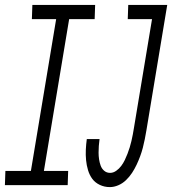

<svg xmlns="http://www.w3.org/2000/svg" viewBox="-58 -755 702 783"><path d="M390 8Q368 8 349 -1Q330 -10 318.5 -25.5Q307 -41 301 -61Q295 -81 293 -102Q291 -123 292 -144.5Q293 -166 296 -188H348Q346 -174 345 -160Q344 -146 344 -132.5Q344 -119 346 -105.5Q348 -92 352.5 -79.5Q357 -67 367 -58.5Q377 -50 391 -50Q404 -50 416 -58.5Q428 -67 436.5 -78.5Q445 -90 451 -102.5Q457 -115 462 -128Q467 -141 471 -154Q475 -167 478 -180Q481 -193 483.5 -206Q486 -219 488 -232L562 -677H463L465 -735H624L539 -223Q536 -205 532.5 -187.5Q529 -170 524.5 -152.5Q520 -135 513.5 -117.5Q507 -100 499 -83Q491 -66 480.5 -50Q470 -34 456 -20.5Q442 -7 424.5 0.5Q407 8 390 8ZM-38 0 -36 -58H68L171 -677H72L74 -735H330L328 -677H224L121 -58H220L218 0Z"/></svg>

Font: Iosevka SS04 Lt Ex Obl
Style: Regular
Weight: 300
Width: 7
Italic angle: -9°
Monospace: yes
Designer: Belleve Invis
Foundry: Belleve Invis
Version: Version 19.0.0; ttfautohint (v1.8.4)